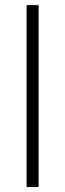

<svg xmlns="http://www.w3.org/2000/svg" viewBox="-20 -748 261 768"><path d="M134.5 -727.5V0H86.5V-727.5Z"/></svg>

Font: Lato 2
Style: Regular
Weight: 300
Designer: Lukasz Dziedzic with Adam Twardoch and Botio Nikoltchev
Foundry: tyPoland Lukasz Dziedzic
Version: Version 2.015; 2015-08-06; http://www.latofonts.com/